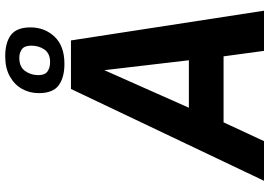

<svg xmlns="http://www.w3.org/2000/svg" viewBox="-168 -864 1032 736"><g transform="rotate(-90 348.0 -496.0)"><path d="M23 0 375 -740H561L675 0H521L500 -155H247L175 0ZM303 -288H485L447 -612ZM471 -765Q419 -765 389 -787Q359 -809 359 -863Q359 -899 375.5 -928Q392 -957 423.5 -974.5Q455 -992 500 -992Q553 -992 582 -970Q611 -948 611 -895Q611 -841 575.5 -803Q540 -765 471 -765ZM478 -820Q511 -820 526 -841.5Q541 -863 541 -892Q541 -918 527.5 -928Q514 -938 494 -938Q460 -938 444 -916Q428 -894 428 -865Q428 -840 442 -830Q456 -820 478 -820Z"/></g></svg>

Font: Exo Thin
Style: Bold Italic
Weight: 700
Italic angle: -9°
Version: Version 2.000